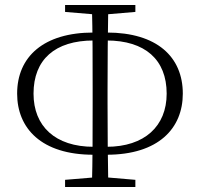

<svg xmlns="http://www.w3.org/2000/svg" viewBox="-20 -753 806 773"><path d="M49 -376C49 -237 146 -130 356 -130H379V-162H357C202 -162 115 -245 115 -376C115 -513 201 -590 357 -590H379V-622H356C156 -622 49 -525 49 -376ZM386 -130H409C619 -130 716 -237 716 -376C716 -524 612 -622 410 -622H386V-590H409C564 -590 651 -513 651 -376C651 -245 562 -162 409 -162H386ZM350 0H416C414 -110 413 -227 413 -336V-395C413 -510 414 -621 416 -733H350C353 -620 353 -508 353 -393V-336C353 -225 353 -110 350 0ZM242 -705 373 -694H395L525 -705V-733H242ZM242 0H525V-29L396 -40H374L242 -29Z"/></svg>

Font: Source Han Serif TW VF
Style: Regular
Weight: 250
Designer: Ryoko NISHIZUKA 西塚涼子 (kana & ideographs); Frank Grießhammer (Latin, Greek & Cyrillic); Wenlong ZHANG 张文龙 (bopomofo); San
Foundry: Adobe
Version: Version 2.002;hotconv 1.1.0;makeotfexe 2.6.0